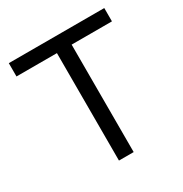

<svg xmlns="http://www.w3.org/2000/svg" viewBox="-133 -643 709 745"><g transform="rotate(-30 221.5 -270.5)"><path d="M189 0V-481.4H7.8V-541H435.5V-481.4H254.9V0Z"/></g></svg>

Font: Inter 17pt Light
Style: Regular
Weight: 300
Version: Version 4.001;git-66647c0bb